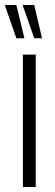

<svg xmlns="http://www.w3.org/2000/svg" viewBox="-35 -743 217 763"><path d="M56 0V-526H107V0ZM101 -591 56 -720V-723H101L132 -591ZM30 -591 -15 -720 -14 -723H30L62 -591Z"/></svg>

Font: Archivo ExtraCondensed ExtraLight
Style: Regular
Weight: 250
Width: 2
Designer: Hector Gatti
Foundry: Omnibus-Type
Version: Version 2.001